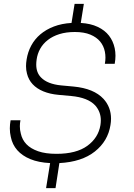

<svg xmlns="http://www.w3.org/2000/svg" viewBox="-20 -847 697 996"><path d="M219 129 240 -1Q180 -4 137.5 -21.5Q95 -39 69.5 -68Q44 -97 36 -137Q31 -158 31 -181Q31 -201 35 -223H86Q83 -207 83 -192Q83 -172 88 -154Q95 -122 117 -99Q139 -76 177.5 -62.5Q216 -49 273 -49Q376 -49 433 -90.5Q490 -132 501 -198Q503 -211 503 -223Q503 -267 474 -300Q436 -341 349 -349L283 -355Q239 -359 205 -373Q171 -387 149.5 -410Q128 -433 120 -465Q115 -483 115 -504Q115 -520 118 -538Q124 -577 142 -610.5Q160 -644 189.5 -669Q219 -694 259.5 -709.5Q300 -725 351 -728L367 -827H415L399 -728Q450 -725 487 -707.5Q524 -690 545.5 -662Q567 -634 575 -597Q579 -578 579 -558Q579 -538 575 -516H524Q527 -533 527 -548Q527 -564 524 -579Q518 -609 499.5 -631.5Q481 -654 448.5 -667.5Q416 -681 368 -681Q323 -681 288 -670Q253 -659 228 -639.5Q203 -620 188.5 -594Q174 -568 170 -538Q168 -524 168 -512Q168 -470 193 -445Q226 -411 297 -404L362 -398Q467 -388 517 -334Q556 -291 556 -231Q556 -215 553 -198Q540 -115 472 -61Q404 -7 288 -1L268 129Z"/></svg>

Font: Sora ExtraLight
Style: Italic
Weight: 200
Designer: Jonathan Barnbrook, Juli√°n Moncada
Version: Version 1.000